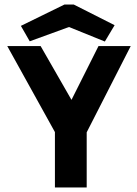

<svg xmlns="http://www.w3.org/2000/svg" viewBox="-20 -826 603 846"><path d="M111 -644 284 -707 442 -643 485 -715 305 -806H264L72 -712ZM222 0H362V-243L556 -623H414L295 -386L159 -623H12L222 -244Z"/></svg>

Font: Inconsolata SemiExpanded Black
Style: Regular
Weight: 900
Width: 6
Monospace: yes
Designer: Raph Levien, Cyreal, Brenton Simpson
Foundry: Raph Levien, Cyreal, Google
Version: Version 3.100